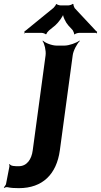

<svg xmlns="http://www.w3.org/2000/svg" viewBox="-111 -765 525 998"><path d="M-60 88 -64 90C-62 92 -62 97 -62 100L-80 193C-82 198 -88 206 -91 209L-89 212C-86 209 -77 207 -72 208C-54 212 -37 213 -13 213C111 213 183 140 200 17L267 -478C270 -502 290 -539 304 -552L302 -554C287 -542 248 -528 224 -528H183C159 -528 123 -542 112 -554L110 -552C120 -539 129 -502 126 -478L59 17C53 63 29 99 -14 99C-31 99 -56 99 -60 88ZM390 -602 277 -723C275 -727 269 -740 271 -743L267 -745C264 -741 250 -737 245 -737H203C198 -737 185 -741 183 -744L180 -743C181 -740 170 -727 167 -724L21 -605C20 -604 18 -604 17 -604L16 -601C16 -600 18 -599 18 -598C18 -596 14 -594 13 -593L15 -591C16 -592 19 -594 21 -594H107C112 -594 124 -590 126 -587L131 -588C129 -591 140 -604 144 -607L176 -633C193 -648 218 -681 220 -697H216C214 -681 231 -647 244 -633L267 -608C269 -604 276 -591 274 -588L277 -586C279 -590 294 -594 299 -594H388C389 -594 390 -592 391 -591L394 -594C393 -595 392 -596 392 -597C392 -598 393 -598 394 -599L392 -602Z"/></svg>

Font: Asimov
Style: EdgeWideIt
Weight: 500
Designer: Google
Version: Version 2.000980: 2014